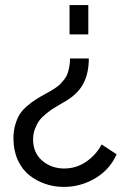

<svg xmlns="http://www.w3.org/2000/svg" viewBox="-20 -526 513 759"><path d="M329.1 -505.9V-390.1H254.9V-505.9ZM331.1 -294.9Q331.1 -239.3 311.3 -199.2Q291.5 -159.2 247.1 -130.9Q240.2 -126.5 220.7 -115.2Q201.2 -104 189.7 -96.7Q178.2 -89.4 161.4 -75.7Q144.5 -62 135 -48.8Q125.5 -35.6 118.2 -16.4Q110.8 2.9 110.8 24.9Q110.8 78.6 147.2 109.4Q183.6 140.1 233.9 140.1Q281.7 140.1 321 113Q360.4 85.9 381.8 44.9L440.9 84Q414.6 144 356.9 178.5Q299.3 212.9 231.9 212.9Q193.8 212.9 158.9 200.9Q124 189 95.5 166.3Q66.9 143.6 50 106Q33.2 68.4 33.2 21Q33.2 -8.3 40.3 -32.7Q47.4 -57.1 57.6 -73.7Q67.9 -90.3 86.4 -106.2Q105 -122.1 119.9 -131.6Q134.8 -141.1 159.2 -154.8Q174.3 -163.1 180.4 -166.5Q186.5 -169.9 199.5 -178.7Q212.4 -187.5 218.5 -193.8Q224.6 -200.2 233.4 -211.2Q242.2 -222.2 246.3 -233.4Q250.5 -244.6 253.7 -260.5Q256.8 -276.4 256.8 -294.9Z"/></svg>

Font: Rawline Medium
Style: Regular
Weight: 500
Designer: Matt McInerney, Pablo Impallari, Rodrigo Fuenzalida
Foundry: Matt McInerney, Pablo Impallari, Rodrigo Fuenzalida
Version: Version 4.020;PS 004.020;hotconv 1.0.88;makeotf.lib2.5.64775